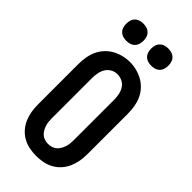

<svg xmlns="http://www.w3.org/2000/svg" viewBox="-295 -1018 1090 1090"><g transform="rotate(45 250.0 -473.0)"><path d="M250 8Q222 8 194.5 2.5Q167 -3 143 -16.5Q119 -30 100.5 -51Q82 -72 71 -97.5Q60 -123 55.5 -150Q51 -177 51 -205V-530Q51 -558 55.5 -585.5Q60 -613 71 -638Q82 -663 101 -684Q120 -705 144 -718.5Q168 -732 195 -739Q222 -746 250 -746Q278 -746 305 -739Q332 -732 356 -718.5Q380 -705 399 -684Q418 -663 429 -638Q440 -613 444.5 -585.5Q449 -558 449 -530V-205Q449 -177 444.5 -150Q440 -123 429 -97.5Q418 -72 399.5 -51Q381 -30 357 -16.5Q333 -3 305.5 2.5Q278 8 250 8ZM250 -88Q264 -88 277.5 -92Q291 -96 301.5 -105Q312 -114 319 -126Q326 -138 330.5 -151Q335 -164 336.5 -177.5Q338 -191 338 -205V-530Q338 -551 334 -571.5Q330 -592 319 -610Q308 -628 288.5 -637.5Q269 -647 249 -647Q228 -647 209.5 -636.5Q191 -626 180.5 -608.5Q170 -591 166 -570.5Q162 -550 162 -530V-205Q162 -191 163.5 -177.5Q165 -164 169.5 -151Q174 -138 181 -126Q188 -114 198.5 -105Q209 -96 222.5 -92Q236 -88 250 -88ZM350 -816Q336 -816 322.5 -820Q309 -824 299 -834Q289 -844 285 -857.5Q281 -871 281 -885Q281 -899 285 -912.5Q289 -926 299 -936Q309 -946 322.5 -950Q336 -954 350 -954Q364 -954 377.5 -950Q391 -946 401 -936Q411 -926 415 -912.5Q419 -899 419 -885Q419 -871 415 -857.5Q411 -844 401 -834Q391 -824 377.5 -820Q364 -816 350 -816ZM150 -816Q136 -816 122.5 -820Q109 -824 99 -834Q89 -844 85 -857.5Q81 -871 81 -885Q81 -899 85 -912.5Q89 -926 99 -936Q109 -946 122.5 -950Q136 -954 150 -954Q164 -954 177.5 -950Q191 -946 201 -936Q211 -926 215 -912.5Q219 -899 219 -885Q219 -871 215 -857.5Q211 -844 201 -834Q191 -824 177.5 -820Q164 -816 150 -816Z"/></g></svg>

Font: Iosevka SS08 Regular
Style: Bold
Weight: 700
Monospace: yes
Designer: Belleve Invis
Foundry: Belleve Invis
Version: Version 16.3.4; ttfautohint (v1.8.4)